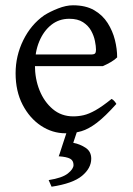

<svg xmlns="http://www.w3.org/2000/svg" viewBox="-20 -489 502 726"><path d="M369 -239H89L90 -283H324Q336 -283 339.5 -287Q343 -291 343 -301Q343 -314 339 -334Q335 -354 324.5 -373Q314 -392 294 -405Q274 -418 242 -418Q203 -418 174 -395Q145 -372 128.5 -332.5Q112 -293 112 -243Q112 -191 129.5 -147.5Q147 -104 179.5 -76.5Q212 -49 257 -49Q277 -49 296.5 -53.5Q316 -58 341 -72Q366 -86 402 -115Q408 -112 413 -106Q418 -100 420 -96Q377 -48 346 -24.5Q315 -1 288 7Q261 15 228 15Q178 15 135 -13.5Q92 -42 65.5 -93Q39 -144 39 -212Q39 -278 68 -337Q97 -396 147 -431Q169 -445 199.5 -457Q230 -469 256 -469Q304 -469 336 -450.5Q368 -432 387 -402Q406 -372 414.5 -338Q423 -304 423 -272Q414 -263 399.5 -254.5Q385 -246 369 -239ZM175 217 164 192Q215 184 236.5 167Q258 150 258 135Q258 118 245 111Q232 104 202 102Q202 102 205.5 92.5Q209 83 217.5 55.5Q226 28 244 -25L282 -24L257 51Q283 56 304 70Q325 84 325 111Q325 147 290 176Q255 205 175 217Z"/></svg>

Font: ChillKai
Style: Regular
Weight: 400
Designer: ChillType
Foundry: 寒蝉字型
Version: Version 2.000